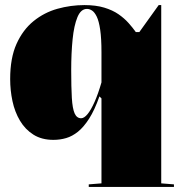

<svg xmlns="http://www.w3.org/2000/svg" viewBox="-20 -535 714 755"><path d="M329 200V190L379 186V-148L371 -156Q352 -102 330.5 -68.5Q309 -35 286.5 -17Q264 1 240 8Q216 15 190 15Q144 15 111.5 -5.5Q79 -26 58.5 -60.5Q38 -95 29 -137.5Q20 -180 20 -224Q20 -307 45 -362.5Q70 -418 112 -452Q154 -486 206 -500.5Q258 -515 312 -515Q357 -515 390 -505Q423 -495 446 -479Q469 -463 485.5 -444.5Q502 -426 514 -409H528L604 -515H614V186L664 190V200ZM299 -70Q311 -70 324.5 -86.5Q338 -103 352 -134.5Q366 -166 379 -211V-330Q379 -384 374 -418Q369 -452 360.5 -469.5Q352 -487 342 -493.5Q332 -500 322 -500Q298 -500 284.5 -467.5Q271 -435 265.5 -380.5Q260 -326 260 -259Q260 -192 262.5 -150Q265 -108 273.5 -89Q282 -70 299 -70Z"/></svg>

Font: Kalnia Thin
Style: Bold
Weight: 700
Version: Version 1.105